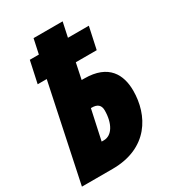

<svg xmlns="http://www.w3.org/2000/svg" viewBox="-190 -858 855 955"><g transform="rotate(-30 237.5 -380.0)"><path d="M-5 0H171C376 0 455 -146 455 -286C455 -377 414 -460 274 -460H259L278 -551H398L425 -676H305L323 -760H156L138 -676H86L59 -551H111ZM205 -145H192L229 -316H234C264 -316 283 -304 283 -272C283 -198 252 -145 205 -145Z"/></g></svg>

Font: Noto Sans ExtraCondensed Black
Style: Italic
Weight: 900
Width: 2
Italic angle: -12°
Designer: Monotype Design Team
Foundry: Monotype Imaging Inc.
Version: Version 2.013